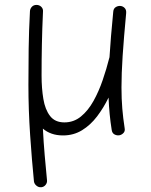

<svg xmlns="http://www.w3.org/2000/svg" viewBox="-20 -536 629 798"><path d="M504.4 -481.9Q494.6 -377.4 489.7 -303.5Q484.9 -229.5 484.9 -172.9Q484.9 -125 488.3 -84.7Q491.7 -44.4 498 -3.9Q500.5 8.3 493.9 15.9Q487.3 23.4 478 25.9Q467.3 28.3 456.8 23.2Q446.3 18.1 444.3 4.4Q439 -28.8 435.8 -61.8Q432.6 -94.7 431.2 -130.4Q410.6 -87.9 383.3 -52Q356 -16.1 320.8 5.4Q285.6 26.9 242.2 26.9Q215.8 26.9 194.8 19.5Q173.8 12.2 158.2 -1.5Q161.1 55.2 165.8 109.4Q170.4 163.6 175.3 212.4Q176.8 223.1 169.7 232.2Q162.6 241.2 151.4 242.2Q140.6 243.2 131.6 235.8Q122.6 228.5 121.1 217.8Q112.3 129.4 105.2 24.7Q98.1 -80.1 98.1 -182.6Q98.1 -258.3 99.1 -333Q100.1 -407.7 104.5 -489.3Q105 -499.5 112.3 -507.6Q119.6 -515.6 131.8 -515.6Q143.6 -515.6 151.6 -507.6Q159.7 -499.5 158.7 -488.3Q155.3 -415 154.1 -351.1Q152.8 -287.1 152.8 -221.7Q152.8 -168.9 160.2 -124.8Q167.5 -80.6 188 -54Q208.5 -27.3 247.6 -27.3Q286.6 -27.3 316.4 -51.8Q346.2 -76.2 368.4 -116Q390.6 -155.8 406.7 -202.9Q422.9 -250 434.1 -294.9Q434.6 -296.9 435.1 -298.3Q437.5 -338.4 441.4 -385.3Q445.3 -432.1 450.7 -487.3Q451.7 -500.5 460.9 -506.3Q470.2 -512.2 481 -511.2Q490.7 -510.3 498 -502.9Q505.4 -495.6 504.4 -481.9Z"/></svg>

Font: Mikhak-DS1-FD Light
Style: Regular
Weight: 300
Designer: Amin Abedi
Version: Version 3.2